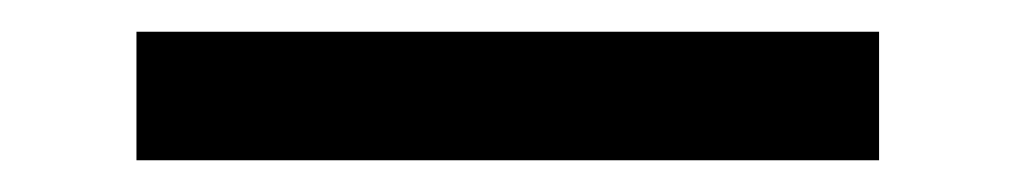

<svg xmlns="http://www.w3.org/2000/svg" viewBox="-20 60 640 121"><path d="M66 161V80H534V161Z"/></svg>

Font: Red Hat Mono SemiBold
Style: Regular
Weight: 600
Monospace: yes
Designer: Pentagram, MCKL
Foundry: Pentagram, MCKL
Version: Version 1.023